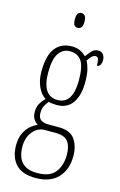

<svg xmlns="http://www.w3.org/2000/svg" viewBox="-145 -801 689 1102"><g transform="rotate(15 199.5 -250.5)"><path d="M186 241Q104 241 66.5 199.5Q29 158 29 88Q29 45 43 16Q57 -13 78 -31Q99 -49 119 -57Q105 -65 94 -81.5Q83 -98 83 -127Q83 -155 95.5 -176Q108 -197 124 -212Q96 -229 78 -268Q60 -307 60 -358Q60 -454 95 -498.5Q130 -543 194 -543Q221 -543 243 -532.5Q265 -522 278 -507Q291 -525 306.5 -542Q322 -559 345 -559Q365 -559 375 -545Q385 -531 385 -513Q385 -495 378.5 -484Q372 -473 359 -473Q359 -499 355 -511.5Q351 -524 337 -524Q328 -524 318 -515.5Q308 -507 294 -486Q305 -466 312 -438Q319 -410 319 -363Q319 -285 287.5 -240Q256 -195 194 -195Q183 -195 169 -196.5Q155 -198 146 -201Q135 -188 125.5 -171Q116 -154 116 -128Q116 -99 132 -87Q148 -75 177 -75H240Q308 -75 335.5 -35Q363 5 363 64Q363 145 317 193Q271 241 186 241ZM191 -224Q281 -224 281 -365Q281 -447 258 -480Q235 -513 189 -513Q147 -513 123 -477.5Q99 -442 99 -364Q99 -224 191 -224ZM187 211Q262 211 293.5 170Q325 129 325 67Q325 16 304.5 -11.5Q284 -39 228 -39H166Q124 -39 95 -3.5Q66 32 66 86Q66 121 77 149.5Q88 178 114.5 194.5Q141 211 187 211ZM196 -654Q183 -654 175.5 -663Q168 -672 168 -698Q168 -723 175.5 -732.5Q183 -742 196 -742Q208 -742 216.5 -732.5Q225 -723 225 -698Q225 -672 216.5 -663Q208 -654 196 -654Z"/></g></svg>

Font: Noto Serif Hebrew ExtraCondensed ExtraLight
Style: Regular
Weight: 200
Width: 2
Designer: Monotype Design Team
Foundry: Monotype Imaging Inc.
Version: Version 2.004; ttfautohint (v1.8.4.7-5d5b)